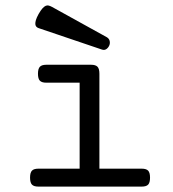

<svg xmlns="http://www.w3.org/2000/svg" viewBox="-20 -691 640 711"><path d="M274.9 -384.8H151.4Q134.8 -384.8 127.7 -392.1Q120.6 -399.4 120.6 -418Q120.6 -436.5 127.7 -443.8Q134.8 -451.2 151.4 -451.2H317.4Q334 -451.2 341.1 -443.8Q348.1 -436.5 348.1 -418V-66.4H504.9Q521.5 -66.4 528.6 -59.1Q535.6 -51.8 535.6 -33.2Q535.6 -14.6 528.6 -7.3Q521.5 0 504.9 0H122.1Q105.5 0 98.4 -7.3Q91.3 -14.6 91.3 -33.2Q91.3 -51.8 98.4 -59.1Q105.5 -66.4 122.1 -66.4H274.9ZM375.5 -553.2Q383.8 -548.3 386 -539.8Q388.2 -531.2 384.8 -522.9Q381.3 -514.6 374.3 -509.5Q367.2 -504.4 357.9 -507.3L123 -586.9Q118.2 -588.4 114.7 -592Q111.3 -595.7 110.8 -601.8Q110.4 -607.9 113 -616.9Q115.7 -626 123 -639.2Q130.9 -652.8 137.2 -659.9Q143.6 -667 149.2 -669.4Q154.8 -671.9 160.4 -670.4Q166 -668.9 172.4 -665.5Z"/></svg>

Font: Courier Prime
Style: Regular
Weight: 400
Designer: Alan Dague-Greene
Foundry: Quote-Unquote Apps
Version: Version 1.203